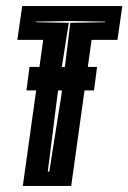

<svg xmlns="http://www.w3.org/2000/svg" viewBox="-20 -611 422 631"><path d="M55 0 122 -480H37L53 -591H382L366 -480H281L214 0ZM137 -47H142L182 -300L211 -536L326 -538V-540L210 -542L98 -540V-538L206 -536L169 -300ZM67 -314 77 -391H299L289 -314Z"/></svg>

Font: Alumni Sans Inline One
Style: Italic
Weight: 400
Italic angle: -8°
Designer: Robert E. Leuschke
Foundry: Robert E. Leuschke
Version: Version 1.100; ttfautohint (v1.8.3)